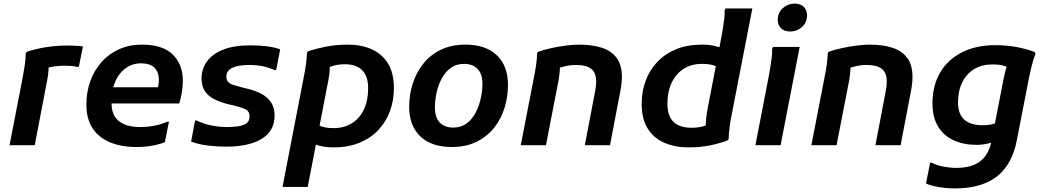

<svg xmlns="http://www.w3.org/2000/svg" viewBox="-20 -807 5799 1067"><path d="M106 -376Q112 -409 117.5 -444Q123 -479 123 -511L129 -519Q158 -529 194 -537Q230 -545 270.5 -549.5Q311 -554 352 -554Q371 -554 395.5 -553Q420 -552 441 -549L418 -435H409Q394 -439 377 -440.5Q360 -442 342 -442Q307 -442 277 -437.5Q247 -433 225 -424L250 -465Q251 -443 249.5 -416Q248 -389 242 -360L173 0H33Z M739 10Q654 10 591.5 -16Q529 -42 494.5 -94Q460 -146 460 -226Q460 -296 482 -356.5Q504 -417 544.5 -462.5Q585 -508 642 -533.5Q699 -559 768 -559Q885 -559 940.5 -503.5Q996 -448 996 -359Q996 -327 990.5 -294Q985 -261 976 -232H550V-322H858Q860 -333 861.5 -343.5Q863 -354 863 -362Q863 -405 839 -430Q815 -455 763 -455Q725 -455 695 -438.5Q665 -422 643.5 -393.5Q622 -365 611 -327.5Q600 -290 600 -250V-233Q600 -164 642.5 -132.5Q685 -101 758 -101Q804 -101 845 -110Q886 -119 909 -131H919L896 -17Q867 -5 826 2.5Q785 10 739 10Z M1064 -137H1074Q1107 -120 1151 -110.5Q1195 -101 1242 -101Q1274 -101 1303 -105Q1332 -109 1349.5 -121.5Q1367 -134 1367 -160Q1367 -188 1344 -199.5Q1321 -211 1282 -220L1248 -228Q1204 -239 1170.5 -256Q1137 -273 1118.5 -300.5Q1100 -328 1100 -371Q1100 -422 1129 -464Q1158 -506 1218.5 -530.5Q1279 -555 1373 -555Q1421 -555 1461.5 -550Q1502 -545 1537 -533L1515 -418H1505Q1470 -433 1437 -439.5Q1404 -446 1363 -446Q1306 -446 1272 -430.5Q1238 -415 1238 -381Q1238 -361 1249 -350.5Q1260 -340 1280 -334Q1300 -328 1326 -321L1359 -313Q1399 -303 1432 -286Q1465 -269 1485.5 -239.5Q1506 -210 1506 -166Q1506 -79 1434.5 -35.5Q1363 8 1238 8Q1186 8 1133.5 1.5Q1081 -5 1042 -20Z M1732 -122Q1743 -115 1755.5 -109Q1768 -103 1786.5 -99Q1805 -95 1834 -95Q1892 -95 1935.5 -122Q1979 -149 2002.5 -199Q2026 -249 2026 -317Q2026 -382 1993.5 -416Q1961 -450 1896 -450Q1864 -450 1835.5 -442.5Q1807 -435 1786 -423L1810 -466Q1814 -447 1812.5 -419.5Q1811 -392 1805 -362L1690 232H1550L1668 -378Q1675 -412 1680 -447Q1685 -482 1686 -514L1692 -522Q1737 -537 1792.5 -548Q1848 -559 1914 -559Q1987 -559 2045 -533.5Q2103 -508 2136 -454.5Q2169 -401 2169 -317Q2169 -250 2147.5 -190.5Q2126 -131 2083.5 -85.5Q2041 -40 1978.5 -14Q1916 12 1834 12Q1794 12 1762 4.5Q1730 -3 1714 -14Z M2254 -214Q2254 -281 2273.5 -342Q2293 -403 2332 -452.5Q2371 -502 2429.5 -530.5Q2488 -559 2567 -559Q2679 -559 2741 -500Q2803 -441 2803 -335Q2803 -270 2784 -208Q2765 -146 2726 -97Q2687 -48 2628 -19Q2569 10 2491 10Q2378 10 2316 -49Q2254 -108 2254 -214ZM2397 -210Q2397 -154 2424 -126Q2451 -98 2499 -98Q2542 -98 2573 -121Q2604 -144 2623 -180.5Q2642 -217 2651.5 -259.5Q2661 -302 2661 -340Q2661 -396 2634 -424Q2607 -452 2559 -452Q2515 -452 2484 -429Q2453 -406 2434 -369.5Q2415 -333 2406 -291Q2397 -249 2397 -210Z M2874 0 2947 -376Q2954 -409 2959 -444Q2964 -479 2965 -511L2970 -519Q3000 -530 3040.5 -539Q3081 -548 3122.5 -553.5Q3164 -559 3198 -559Q3272 -559 3325 -541.5Q3378 -524 3407 -485Q3436 -446 3436 -379Q3436 -363 3434 -344Q3432 -325 3428 -304L3370 0H3230L3288 -304Q3291 -319 3292 -331.5Q3293 -344 3293 -355Q3293 -403 3265.5 -424.5Q3238 -446 3182 -446Q3150 -446 3119 -438.5Q3088 -431 3067 -422L3090 -462Q3093 -442 3091 -415.5Q3089 -389 3084 -360L3014 0Z M3977 -431Q3963 -439 3940 -445.5Q3917 -452 3880 -452Q3823 -452 3780 -425Q3737 -398 3713 -348Q3689 -298 3689 -230Q3689 -164 3722 -130.5Q3755 -97 3823 -97Q3856 -97 3883.5 -104Q3911 -111 3930 -121L3902 -78Q3901 -102 3903 -131Q3905 -160 3910 -190L3987 -591Q3991 -611 3996 -640.5Q4001 -670 4004.5 -699.5Q4008 -729 4007 -750L4013 -760H4161L4047 -174Q4040 -141 4035 -103Q4030 -65 4029 -34L4023 -26Q3975 -9 3923.5 1.5Q3872 12 3807 12Q3731 12 3672 -13.5Q3613 -39 3579.5 -92.5Q3546 -146 3546 -230Q3546 -297 3567.5 -356.5Q3589 -416 3631.5 -461.5Q3674 -507 3736.5 -533Q3799 -559 3881 -559Q3921 -559 3952 -551.5Q3983 -544 4001 -535Z M4372 -632Q4338 -632 4320 -650.5Q4302 -669 4302 -696Q4302 -737 4330.5 -762Q4359 -787 4395 -787Q4429 -787 4447 -768.5Q4465 -750 4465 -723Q4465 -682 4437 -657Q4409 -632 4372 -632ZM4178 0 4251 -377Q4255 -398 4260 -427.5Q4265 -457 4268.5 -486Q4272 -515 4271 -536L4276 -546H4424L4318 0Z M4489 0 4562 -376Q4569 -409 4574 -444Q4579 -479 4580 -511L4585 -519Q4615 -530 4655.5 -539Q4696 -548 4737.5 -553.5Q4779 -559 4813 -559Q4887 -559 4940 -541.5Q4993 -524 5022 -485Q5051 -446 5051 -379Q5051 -363 5049 -344Q5047 -325 5043 -304L4985 0H4845L4903 -304Q4906 -319 4907 -331.5Q4908 -344 4908 -355Q4908 -403 4880.5 -424.5Q4853 -446 4797 -446Q4765 -446 4734 -438.5Q4703 -431 4682 -422L4705 -462Q4708 -442 4706 -415.5Q4704 -389 4699 -360L4629 0Z M5285 240Q5259 240 5230 237Q5201 234 5173.5 228Q5146 222 5126 213L5149 97H5158Q5186 112 5223 119Q5260 126 5294 126Q5384 126 5432 85.5Q5480 45 5493 -38L5558 -373Q5564 -401 5569.5 -421Q5575 -441 5582 -456L5594 -427Q5570 -439 5549.5 -444Q5529 -449 5495 -449Q5437 -449 5394 -423Q5351 -397 5327.5 -349.5Q5304 -302 5304 -238Q5304 -173 5339 -142Q5374 -111 5442 -111Q5472 -111 5491.5 -116Q5511 -121 5523 -127L5502 -20Q5493 -15 5477.5 -11Q5462 -7 5444 -4.5Q5426 -2 5407 -2Q5335 -2 5279.5 -27.5Q5224 -53 5193 -104Q5162 -155 5162 -232Q5162 -332 5205 -404.5Q5248 -477 5326.5 -516.5Q5405 -556 5511 -556Q5573 -556 5627.5 -546Q5682 -536 5730 -518L5735 -509Q5728 -492 5721.5 -470Q5715 -448 5709.5 -425Q5704 -402 5700 -382L5630 -24Q5613 62 5570.5 121Q5528 180 5457 210Q5386 240 5285 240Z"/></svg>

Font: Kufam SemiBold
Style: Italic
Weight: 600
Italic angle: -11°
Designer: Artur Schmal
Foundry: Original Type
Version: Version 1.301; ttfautohint (v1.8.3)